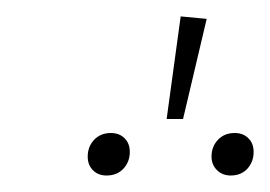

<svg xmlns="http://www.w3.org/2000/svg" viewBox="-20 -855 329 234"><path d="M200.2 -835 231.9 -832 203.1 -710H183.1ZM115.2 -692.9Q125.5 -692.9 131.8 -686.5Q138.2 -680.2 138.2 -669.9Q138.2 -657.7 130.4 -649.4Q122.6 -641.1 109.9 -641.1Q99.6 -641.1 93.3 -647.5Q86.9 -653.8 86.9 -664.1Q86.9 -676.3 94.7 -684.6Q102.5 -692.9 115.2 -692.9ZM266.1 -692.9Q276.4 -692.9 282.7 -686.5Q289.1 -680.2 289.1 -669.9Q289.1 -657.7 281.5 -649.4Q273.9 -641.1 261.2 -641.1Q251 -641.1 244.4 -647.7Q237.8 -654.3 237.8 -664.1Q237.8 -676.3 245.6 -684.6Q253.4 -692.9 266.1 -692.9Z"/></svg>

Font: Fira Sans Compressed UltraLight
Style: Italic
Weight: 200
Width: 3
Italic angle: -8°
Designer: Carrois Corporate & Edenspiekermann AG
Foundry: Carrois Corporate GbR & Edenspiekermann AG
Version: Version 4.203;PS 004.203;hotconv 1.0.88;makeotf.lib2.5.64775